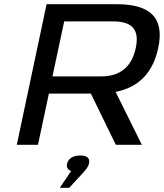

<svg xmlns="http://www.w3.org/2000/svg" viewBox="-20 -690 781 915"><path d="M536 -670H202L60 0H161L213 -244H413L532 0H656L531 -252C642 -274 709 -344 734 -461C765 -606 696 -670 536 -670ZM230 -326 286 -588H519C608 -588 646 -551 627 -461C608 -373 554 -326 463 -326ZM265 205H310L380 129C394 113 401 102 404 90V89C410 65 396 51 363 51C329 51 306 65 300 89V90C295 107 303 119 319 125Z"/></svg>

Font: LT Wave
Style: Italic
Weight: 400
Designer: Daniel Lyons
Version: Version 2.5 (Glyphs App)